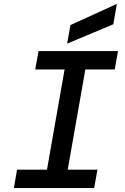

<svg xmlns="http://www.w3.org/2000/svg" viewBox="-20 -961 640 981"><path d="M51 0 67 -94H220L310 -606H160L177 -700H583L566 -606H416L326 -94H478L461 0ZM323 -738 340 -833 577 -941 559 -837Z"/></svg>

Font: DM Mono Medium
Style: Italic
Weight: 500
Italic angle: -10°
Designer: Colophon Foundry
Foundry: Colophon Foundry
Version: Version 1.000; ttfautohint (v1.8.2.53-6de2)